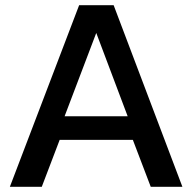

<svg xmlns="http://www.w3.org/2000/svg" viewBox="-20 -723 742 740"><path d="M418 -703 683 -3H561L492 -184H210L141 -3H18L285 -703ZM229 -275H472L351 -596Z"/></svg>

Font: Kanit Cyrillic
Style: Regular
Weight: 400
Designer: Katatrad Team, Sasha Pavljenko
Foundry: CadsonDemak, Pavljenko + Design
Version: Version 1.002;Fontself Maker 3.5.7